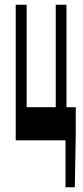

<svg xmlns="http://www.w3.org/2000/svg" viewBox="-20 -589 349 806"><path d="M255 0V197H294L298 -22V-139H259V-569H214V-139H92V-569H46V0Z"/></svg>

Font: 寒蝉无机体 CompactMedium
Style: Regular
Weight: 500
Width: 3
Designer: ChillTanhei {Warren2060}; 
Source Han Sans {Ryoko NISHIZUKA 西塚涼子 (kana, bopomofo & ideographs); Paul D. Hunt (Latin, Gre
Foundry: ChillType&Adobe
Version: Version 1.000;Glyphs 3.1.1 (3135)